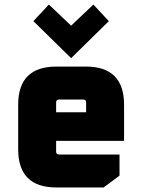

<svg xmlns="http://www.w3.org/2000/svg" viewBox="-20 -825 626 845"><path d="M60 -168V-364Q60 -532 228 -532H358Q526 -532 526 -364V-205H227V-158Q227 -145 240 -145H506V-52L436 0H228Q60 0 60 -168ZM227 -331H359V-374Q359 -387 346 -387H240Q227 -387 227 -374ZM127 -732 195 -805 293 -712 391 -805 459 -732 293 -569Z"/></svg>

Font: Oxanium ExtraBold
Style: Regular
Weight: 800
Designer: Severin Meyer
Version: Version 2.000